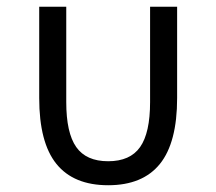

<svg xmlns="http://www.w3.org/2000/svg" viewBox="-20 -536 640 568"><path d="M176 -234Q176 -143 205.5 -101Q235 -59 300 -59Q365 -59 394.5 -101Q424 -143 424 -234V-516H504V-246Q504 -114 453 -51Q402 12 300 12Q198 12 147 -51Q96 -114 96 -246V-516H176Z"/></svg>

Font: iA Writer Duo V
Style: Regular
Weight: 400
Designer: Mike Abbink, Paul van der Laan, Pieter van Rosmalen, Oliver Reichenstein
Foundry: Information Architects Inc.
Version: Version 2.000